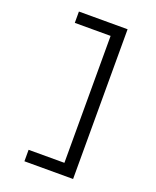

<svg xmlns="http://www.w3.org/2000/svg" viewBox="-173 -922 945 1164"><g transform="rotate(20 300.0 -340.0)"><path d="M130 143V69H361V-750H130V-823H444V143Z"/></g></svg>

Font: Nova
Style: Regular
Weight: 400
Monospace: yes
Designer: Belleve Invis
Foundry: Belleve Invis
Version: Version 24.1.4; ttfautohint (v1.8.4)